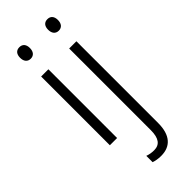

<svg xmlns="http://www.w3.org/2000/svg" viewBox="-307 -770 1051 1051"><g transform="rotate(-45 218.0 -245.0)"><path d="M110 -730C85 -730 72 -713 72 -686C72 -658 86 -641 110 -641C134 -641 148 -658 148 -686C148 -713 135 -730 110 -730ZM289 -686C289 -658 303 -641 327 -641C351 -641 365 -658 365 -686C365 -713 352 -730 327 -730C302 -730 289 -713 289 -686ZM137 -532H81V0H137ZM239 240C311 240 354 195 354 101V-532H298V100C298 163 276 191 233 191C214 191 197 188 181 182V231C196 236 214 240 239 240Z"/></g></svg>

Font: Noto Sans Ethiopic SemiCondensed Light
Style: Regular
Weight: 300
Width: 4
Designer: Monotype Design Team
Foundry: Monotype Imaging Inc.
Version: Version 2.102